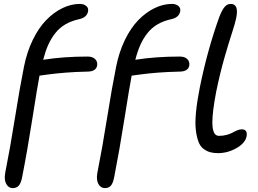

<svg xmlns="http://www.w3.org/2000/svg" viewBox="-20 -780 1331 992"><path d="M45.9 191.9Q24.4 191.9 12.5 170.7Q0.5 149.4 6.8 113.8Q32.2 -13.7 57.4 -171.6Q82.5 -329.6 104 -436Q119.1 -511.7 149.4 -574Q179.7 -636.2 218.8 -676.3Q257.8 -716.3 302.5 -738Q347.2 -759.8 393.1 -759.8Q411.6 -759.8 424.8 -749.8Q438 -739.7 435.1 -721.2Q428.7 -689.9 390.1 -681.2Q349.1 -672.4 318.1 -654.3Q287.1 -636.2 265.4 -608.4Q243.7 -580.6 229 -547.9Q214.4 -515.1 203.1 -471.2Q308.1 -487.8 433.1 -487.8Q458.5 -487.8 471.7 -474.6Q484.9 -461.4 481.9 -440.9Q475.6 -411.6 436 -410.2Q367.7 -408.7 316.9 -404.5Q266.1 -400.4 229.2 -395.3Q192.4 -390.1 184.1 -389.2Q173.8 -336.4 147.7 -169.7Q121.6 -2.9 94.2 136.2Q87.9 167.5 76.4 179.7Q64.9 191.9 45.9 191.9ZM522 191.9Q500.5 191.9 488.5 170.7Q476.6 149.4 482.9 113.8Q508.3 -13.7 533.4 -171.6Q558.6 -329.6 580.1 -436Q595.2 -511.7 625.5 -574Q655.8 -636.2 694.8 -676.3Q733.9 -716.3 778.6 -738Q823.2 -759.8 869.1 -759.8Q887.7 -759.8 900.9 -749.8Q914.1 -739.7 911.1 -721.2Q904.8 -689.9 866.2 -681.2Q825.2 -672.4 794.2 -654.3Q763.2 -636.2 741.5 -608.4Q719.7 -580.6 705.1 -547.9Q690.4 -515.1 679.2 -471.2Q784.2 -487.8 909.2 -487.8Q934.6 -487.8 947.8 -474.6Q960.9 -461.4 958 -440.9Q951.7 -411.6 912.1 -410.2Q843.8 -408.7 793 -404.5Q742.2 -400.4 705.3 -395.3Q668.5 -390.1 660.2 -389.2Q649.9 -336.4 623.5 -169.7Q597.2 -2.9 569.8 136.2Q563.5 168 552.2 179.9Q541 191.9 522 191.9ZM1106 11.2Q1083 11.2 1065.7 6.3Q1048.3 1.5 1031.5 -11Q1014.6 -23.4 1005.4 -47.9Q996.1 -72.3 991.7 -108.6Q987.3 -145 992.7 -200.4Q998 -255.9 1012.2 -327.1Q1050.3 -517.1 1112.8 -691.9Q1127.4 -729.5 1140.9 -744.6Q1154.3 -759.8 1171.9 -759.8Q1215.8 -759.8 1200.2 -686Q1194.8 -659.2 1178.7 -610.4Q1162.6 -561.5 1139.9 -482.7Q1117.2 -403.8 1097.2 -307.1Q1086.9 -253.9 1082 -213.6Q1077.1 -173.3 1077.1 -147.7Q1077.1 -122.1 1081.8 -106.2Q1086.4 -90.3 1093.8 -84.2Q1101.1 -78.1 1111.8 -78.1Q1133.8 -78.1 1152.6 -83.5Q1171.4 -88.9 1181.9 -95Q1192.4 -101.1 1205.1 -106.4Q1217.8 -111.8 1229 -111.8Q1260.3 -111.8 1253.9 -75.2Q1246.6 -40 1201.4 -14.4Q1156.2 11.2 1106 11.2Z"/></svg>

Font: Shantell Sans Irregular
Style: Italic
Weight: 400
Italic angle: -11.31°
Designer: Stephen Nixon, Anya Danilova, Shantell Martin
Foundry: Arrow Type
Version: Version 1.006;[9816181b4]